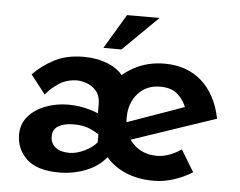

<svg xmlns="http://www.w3.org/2000/svg" viewBox="-47 -674 925 741"><g transform="rotate(5 415.0 -303.0)"><path d="M208 11Q122 11 81.5 -27Q41 -65 41 -122Q41 -163 66.5 -192.5Q92 -222 133.5 -237.5Q175 -253 220 -253Q266 -253 309.5 -239.5Q353 -226 377 -207L358 -141Q329 -161 305.5 -170Q282 -179 247 -179Q213 -179 190 -166.5Q167 -154 167 -125Q167 -99 186 -83.5Q205 -68 240 -68Q268 -68 299 -83Q330 -98 346 -118V-170H392V-68Q361 -28 311.5 -8.5Q262 11 208 11ZM337 -210V-263Q337 -298 320.5 -316.5Q304 -335 283 -342Q262 -349 247 -349Q207 -349 176.5 -329Q146 -309 126 -284L69 -357Q101 -391 149 -416.5Q197 -442 263 -442Q315 -442 356.5 -425.5Q398 -409 422.5 -376Q447 -343 447 -294V-268ZM574 11Q500 11 446.5 -18Q393 -47 365 -98.5Q337 -150 337 -216Q337 -279 369 -330.5Q401 -382 455.5 -412.5Q510 -443 577 -443Q664 -443 721 -392.5Q778 -342 797 -249L456 -134L430 -198L695 -292L671 -279Q660 -309 636 -331Q612 -353 568 -353Q515 -353 482 -316.5Q449 -280 449 -222Q449 -159 485.5 -122.5Q522 -86 577 -86Q602 -86 626 -95Q650 -104 672 -119L723 -35Q690 -14 651 -1.5Q612 11 574 11ZM542 -617 406 -483H336L416 -617Z"/></g></svg>

Font: Reem Kufi Fun Medium
Style: Regular
Weight: 500
Designer: Khaled Hosny
Version: Version 1.005